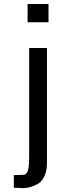

<svg xmlns="http://www.w3.org/2000/svg" viewBox="-20 -742 326 968"><path d="M224.6 -629.9V-721.7H119.1V-629.9ZM216.8 80.1V-500H127V49.8C127 85 124.5 108.7 119.6 121.1C114.7 133.5 106.6 139.6 95.2 139.6C83.8 139.6 68.7 140 49.8 140.6V205.1C60.2 204.4 72.4 204.8 86.4 206.1C100.4 207.4 115.1 205.9 130.4 201.7C145.7 197.4 159.7 191.6 172.4 184.1C185.1 176.6 195.6 163.9 204.1 146C212.6 128.1 216.8 106.1 216.8 80.1Z"/></svg>

Font: FreeUniversal
Style: Regular
Weight: 400
Version: Version 1.001